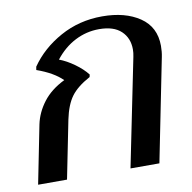

<svg xmlns="http://www.w3.org/2000/svg" viewBox="-68 -632 699 700"><g transform="rotate(-10 281.5 -282.0)"><path d="M61 -216Q70 -259 98.5 -296.5Q127 -334 178 -359Q146 -391 84 -413L86 -425Q128 -486 198.5 -525Q269 -564 354 -564Q439 -564 493 -527.5Q547 -491 547 -421Q547 -399 543 -380L467 0H360L441 -399Q444 -413 444 -426Q444 -468 416.5 -494Q389 -520 335 -520Q288 -520 246 -498.5Q204 -477 172 -436Q199 -426 227.5 -405.5Q256 -385 273 -363L271 -354Q223 -328 201 -298Q179 -268 168 -215L125 0H18Z"/></g></svg>

Font: Trirong Medium
Style: Italic
Weight: 500
Italic angle: -12°
Designer: Katatrad Team
Foundry: CadsonDemak
Version: Version 1.001